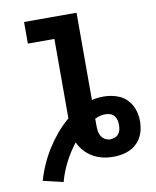

<svg xmlns="http://www.w3.org/2000/svg" viewBox="-90 -804 780 962"><g transform="rotate(-10 300.0 -323.0)"><path d="M155 89 53 65Q65 23 82.5 -16Q100 -55 123 -91.5Q146 -128 173.5 -160.5Q201 -193 234 -221V-625H99V-735H366V-291Q381 -295 396 -296.5Q411 -298 427 -298Q447 -298 467.5 -294Q488 -290 507 -281.5Q526 -273 541 -258.5Q556 -244 566 -225.5Q576 -207 580.5 -186.5Q585 -166 585 -145Q585 -124 580.5 -103Q576 -82 566 -63.5Q556 -45 540 -30.5Q524 -16 504.5 -7.5Q485 1 464 4.5Q443 8 422 8Q395 8 369 2Q343 -4 319.5 -17.5Q296 -31 278 -51Q260 -71 249 -96Q217 -55 193 -8.5Q169 38 155 89ZM422 -81Q434 -81 446 -85.5Q458 -90 465.5 -99.5Q473 -109 475.5 -121Q478 -133 478 -145Q478 -158 475 -170Q472 -182 464 -191.5Q456 -201 444 -205Q432 -209 419 -209Q405 -209 392 -205.5Q379 -202 366 -196Q366 -189 366 -181Q366 -173 366 -165Q366 -150 367.5 -136Q369 -122 376 -109Q383 -96 395.5 -88.5Q408 -81 422 -81Z"/></g></svg>

Font: Iosevka Slab XBdEx
Style: Regular
Weight: 800
Width: 7
Monospace: yes
Designer: Belleve Invis
Foundry: Belleve Invis
Version: Version 11.1.0; ttfautohint (v1.8.3)